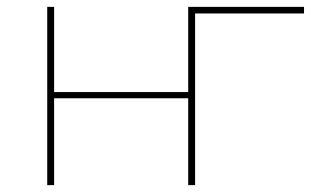

<svg xmlns="http://www.w3.org/2000/svg" viewBox="-20 -537 902 557"><path d="M117 -517H137V-270H526V-517H546V0H526V-252H137V0H117ZM526 -517H862V-498H538L546 -506V0H526Z"/></svg>

Font: iiserrat Thin
Style: Regular
Weight: 100
Designer: Akira Ohta
Foundry: Akira Ohta
Version: Version 1.200;Glyphs 3.3.1 (3343)